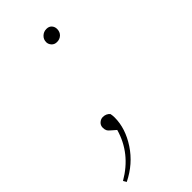

<svg xmlns="http://www.w3.org/2000/svg" viewBox="-192 -467 684 684"><g transform="rotate(-45 150.0 -125.0)"><path d="M188 -359Q175 -359 167.5 -367.5Q160 -376 160 -386Q160 -400 170 -409.5Q180 -419 194 -419Q207 -419 214 -411Q221 -403 221 -392Q221 -377 211.5 -368Q202 -359 188 -359ZM11 169 4 157Q92 106 118 14L103 1Q93 -7 90 -13Q87 -19 87 -28Q87 -40 95.5 -47.5Q104 -55 114 -55Q131 -55 141 -43Q142 -38 142.5 -33.5Q143 -29 143 -24Q143 31 107.5 85Q72 139 11 169Z"/></g></svg>

Font: Source Serif Pro ExtraLight
Style: Italic
Weight: 200
Italic angle: -12°
Designer: Frank Grießhammer
Foundry: Adobe Systems Incorporated
Version: Version 3.001;hotconv 1.0.111;makeotfexe 2.5.65597